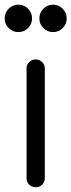

<svg xmlns="http://www.w3.org/2000/svg" viewBox="-35 -789 301 809"><path d="M76.9 -501.5Q76.9 -516.6 88.3 -527.6Q99.6 -538.6 115.5 -538.6Q131.1 -538.6 142.5 -527.6Q153.8 -516.6 153.8 -501.5V-36.9Q153.8 -21.7 142.6 -10.9Q131.3 0 115.5 0Q99.6 0 88.3 -10.9Q76.9 -21.7 76.9 -36.9ZM83.1 -670.7Q66.2 -653.8 42.2 -653.8Q18.3 -653.8 1.5 -670.7Q-15.4 -687.5 -15.4 -711.4Q-15.4 -735.4 1.5 -752.3Q18.3 -769.3 42.2 -769.3Q66.2 -769.3 83.1 -752.3Q100.1 -735.4 100.1 -711.4Q100.1 -687.5 83.1 -670.7ZM229.2 -670.7Q212.4 -653.8 188.5 -653.8Q164.6 -653.8 147.7 -670.7Q130.9 -687.5 130.9 -711.4Q130.9 -735.4 147.7 -752.3Q164.6 -769.3 188.5 -769.3Q212.4 -769.3 229.2 -752.3Q246.1 -735.4 246.1 -711.4Q246.1 -687.5 229.2 -670.7Z"/></svg>

Font: Tecnico
Style: Grueso
Weight: 700
Version: Version 1.3